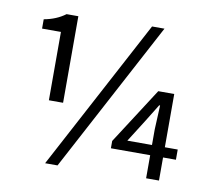

<svg xmlns="http://www.w3.org/2000/svg" viewBox="-76 -754 934 852"><g transform="rotate(10 390.5 -328.0)"><path d="M63 -574V-616Q119 -626 159 -656H212V-266H148V-574ZM180 12 542 -668H598L236 12ZM456 -104V-137L619 -390H691V-150H749V-104H691V0H633V-104ZM522 -150H633V-220L638 -329H634L584 -248Z"/></g></svg>

Font: RibengUni
Style: Regular
Weight: 400
Designer: (1) Dr. Andrew Glass (Senior Program Manager at Microsoft Corporation)
(2) Bivuti Chakma (Chakma Font Designer & Keyboar
Foundry: Bivuti Chakma
Version: Version 2.2022; Updated on: 03 June 2022; Friday